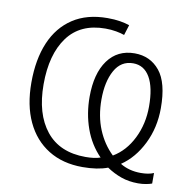

<svg xmlns="http://www.w3.org/2000/svg" viewBox="-84 -809 935 934"><g transform="rotate(10 383.5 -342.0)"><path d="M704 -338Q704 -242 664.5 -162Q625 -82 560 -38Q604 -11 662 -11Q701 -11 726 -22V30Q716 34 697.5 37.5Q679 41 658 41Q612 41 574 27.5Q536 14 502 -9Q452 10 378 10Q280 10 209 -34Q138 -78 100 -159Q62 -240 62 -352Q62 -467 97.5 -550.5Q133 -634 202.5 -679.5Q272 -725 373 -725Q408 -725 435 -720.5Q462 -716 482 -709L466 -658Q450 -664 425 -668.5Q400 -673 372 -673Q248 -673 185 -587.5Q122 -502 122 -354Q122 -208 189 -124.5Q256 -41 384 -41Q406 -41 424.5 -43.5Q443 -46 457 -51Q405 -104 379 -177Q353 -250 353 -333Q353 -448 400.5 -513.5Q448 -579 533 -579Q610 -579 657 -521.5Q704 -464 704 -338ZM646 -336Q646 -430 617 -480Q588 -530 534 -530Q474 -530 443 -474Q412 -418 412 -330Q412 -248 439 -182.5Q466 -117 514 -71Q575 -107 610.5 -178.5Q646 -250 646 -336Z"/></g></svg>

Font: BC Sans Light
Style: Regular
Weight: 300
Designer: Monotype Design Team
Foundry: Monotype Imaging Inc.
Version: Version 2.000;GOOG;noto-source:20170915:90ef993387c0